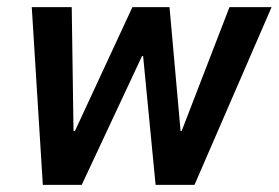

<svg xmlns="http://www.w3.org/2000/svg" viewBox="-20 -518 781 538"><path d="M69 -498H181L186 -151H190L351 -498H455L486 -151H489L623 -498H741L525 0H416L381 -361H378L209 0H100Z"/></svg>

Font: Chakra Petch SemiBold
Style: Italic
Weight: 600
Italic angle: -10°
Designer: Katatrad Aksorn Co.,Ltd.
Foundry: Cadson Demak Co.,Ltd.
Version: Version 1.000; ttfautohint (v1.6)